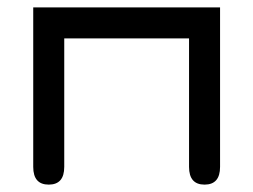

<svg xmlns="http://www.w3.org/2000/svg" viewBox="-20 -487 686 520"><path d="M112 13C140 13 154 -3 154 -35C154 -35 154 -383 154 -383C154 -383 492 -383 492 -383C492 -383 492 -35 492 -35C492 -35 492 -35 492 -35C492 -3 506 13 534 13C534 13 534 13 534 13C562 13 576 -3 576 -35C576 -35 576 -467 576 -467C576 -467 70 -467 70 -467C70 -467 70 -35 70 -35C70 -35 70 -35 70 -35C70 -3 84 13 112 13C112 13 112 13 112 13Z"/></svg>

Font: Jura-Fortis-Bold
Style: Bold
Weight: 500
Designer: Daniel Johnson, Alexei Vanyashin, Mirko Velimirovic
Foundry: Daniel Johnson
Version: ""